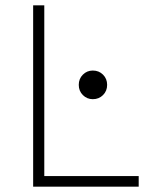

<svg xmlns="http://www.w3.org/2000/svg" viewBox="-20 -705 579 724"><path d="M105 -685H147V-41H503V-1H105ZM277 -385Q277 -408 292.5 -423.5Q308 -439 330 -439Q353 -439 368.5 -423.5Q384 -408 384 -385Q384 -362 368.5 -346.5Q353 -331 330 -331Q308 -331 292.5 -346.5Q277 -362 277 -385Z"/></svg>

Font: Bellota Text Light
Style: Regular
Weight: 300
Designer: Kemie Guaida
Foundry: Kemie Guaida
Version: Version 4.001